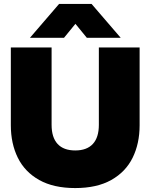

<svg xmlns="http://www.w3.org/2000/svg" viewBox="-20 -940 764 975"><path d="M280 -920H445L593 -748H421L363 -819L305 -748H132ZM35 -304V-699H242V-306Q242 -242 272.5 -209Q303 -176 362 -176Q421 -176 451.5 -209Q482 -242 482 -306V-699H689V-304Q689 -211 653.5 -139Q618 -67 545 -26Q472 15 362 15Q252 15 179 -26Q106 -67 70.5 -139Q35 -211 35 -304Z"/></svg>

Font: Prompt ExtraBold
Style: Regular
Weight: 800
Designer: Katatrad Team
Foundry: CadsonDemak
Version: Version 1.001